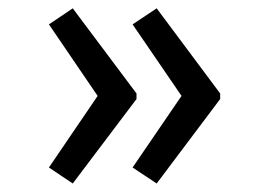

<svg xmlns="http://www.w3.org/2000/svg" viewBox="-20 -492 640 456"><path d="M502.9 -256.8 352.1 -56.2 294.9 -94.2 411.1 -264.2 294.9 -434.1 352.1 -472.2 502.9 -270ZM304.2 -256.8 152.8 -56.2 96.2 -94.2 211.9 -264.2 96.2 -434.1 152.8 -472.2 304.2 -270Z"/></svg>

Font: Apple Sans Adjectives
Style: Regular
Weight: 400
Monospace: yes
Foundry: Apple Sans Adjectives
Version: Version 0.01